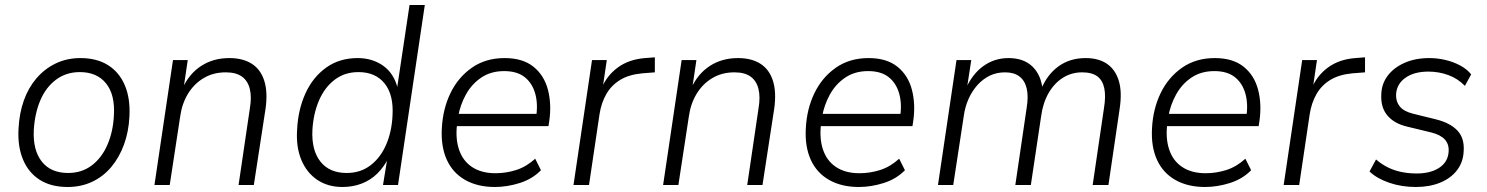

<svg xmlns="http://www.w3.org/2000/svg" viewBox="-20 -739 5940 767"><path d="M250 8Q184 8 139 -20.5Q94 -49 72 -101.5Q50 -154 54 -225Q57 -286 75 -337Q93 -388 125.5 -426Q158 -464 202.5 -485.5Q247 -507 301 -507Q367 -507 412 -478.5Q457 -450 479 -397.5Q501 -345 497 -273Q494 -213 475.5 -162Q457 -111 425 -72.5Q393 -34 348.5 -13Q304 8 250 8ZM252 -48Q307 -48 347 -78.5Q387 -109 409.5 -161.5Q432 -214 435 -278Q440 -361 403.5 -406Q367 -451 299 -451Q244 -451 203.5 -420.5Q163 -390 141 -338Q119 -286 115 -220Q111 -139 147 -93.5Q183 -48 252 -48Z M597 0 671 -499H730L713 -384H708Q735 -444 783.5 -475.5Q832 -507 896 -507Q950 -507 985.5 -484.5Q1021 -462 1035.5 -417Q1050 -372 1041 -306L994 0H933L978 -305Q986 -351 978 -383.5Q970 -416 946.5 -433Q923 -450 882 -450Q832 -450 793.5 -427Q755 -404 731 -364.5Q707 -325 700 -275L658 0Z M1348 8Q1290 8 1247.5 -20.5Q1205 -49 1183.5 -101Q1162 -153 1167 -223Q1171 -302 1200.5 -366.5Q1230 -431 1283 -469Q1336 -507 1409 -507Q1467 -507 1510.5 -476.5Q1554 -446 1569 -385H1566L1616 -719H1677L1570 0H1510L1528 -110H1533Q1514 -72 1487 -45.5Q1460 -19 1424.5 -5.5Q1389 8 1348 8ZM1365 -48Q1420 -48 1460 -78.5Q1500 -109 1522.5 -161Q1545 -213 1548 -277Q1553 -360 1516.5 -405.5Q1480 -451 1412 -451Q1357 -451 1317 -420.5Q1277 -390 1254.5 -338Q1232 -286 1228 -220Q1224 -139 1260 -93.5Q1296 -48 1365 -48Z M1957 8Q1888 8 1838.5 -20Q1789 -48 1765 -100.5Q1741 -153 1745 -226Q1749 -304 1779.5 -367Q1810 -430 1865 -468.5Q1920 -507 1996 -507Q2068 -507 2111 -472.5Q2154 -438 2169 -380Q2184 -322 2174 -254L2171 -235H1788L1796 -284H2142L2121 -267Q2130 -321 2118.5 -363.5Q2107 -406 2076.5 -430.5Q2046 -455 1994 -455Q1941 -455 1902.5 -429Q1864 -403 1841 -361Q1818 -319 1810 -272L1807 -252Q1798 -190 1813 -143.5Q1828 -97 1865.5 -72Q1903 -47 1959 -47Q2002 -47 2042.5 -60Q2083 -73 2118 -105L2141 -59Q2107 -24 2056.5 -8Q2006 8 1957 8Z M2271 0 2345 -499H2404L2387 -384H2382Q2403 -436 2447.5 -469Q2492 -502 2557 -507L2596 -510V-450L2545 -446Q2492 -441 2457 -419.5Q2422 -398 2402 -363Q2382 -328 2375 -283L2333 0Z M2629 0 2703 -499H2762L2745 -384H2740Q2767 -444 2815.5 -475.5Q2864 -507 2928 -507Q2982 -507 3017.5 -484.5Q3053 -462 3067.5 -417Q3082 -372 3073 -306L3026 0H2965L3010 -305Q3018 -351 3010 -383.5Q3002 -416 2978.5 -433Q2955 -450 2914 -450Q2864 -450 2825.5 -427Q2787 -404 2763 -364.5Q2739 -325 2732 -275L2690 0Z M3411 8Q3342 8 3292.5 -20Q3243 -48 3219 -100.5Q3195 -153 3199 -226Q3203 -304 3233.5 -367Q3264 -430 3319 -468.5Q3374 -507 3450 -507Q3522 -507 3565 -472.5Q3608 -438 3623 -380Q3638 -322 3628 -254L3625 -235H3242L3250 -284H3596L3575 -267Q3584 -321 3572.5 -363.5Q3561 -406 3530.5 -430.5Q3500 -455 3448 -455Q3395 -455 3356.5 -429Q3318 -403 3295 -361Q3272 -319 3264 -272L3261 -252Q3252 -190 3267 -143.5Q3282 -97 3319.5 -72Q3357 -47 3413 -47Q3456 -47 3496.5 -60Q3537 -73 3572 -105L3595 -59Q3561 -24 3510.5 -8Q3460 8 3411 8Z M3727 0 3801 -499H3860L3842 -382H3837Q3863 -442 3907.5 -474.5Q3952 -507 4009 -507Q4069 -507 4104 -473.5Q4139 -440 4145 -381L4139 -382Q4163 -441 4208.5 -474Q4254 -507 4317 -507Q4368 -507 4401.5 -484.5Q4435 -462 4449 -417.5Q4463 -373 4453 -306L4408 0H4345L4390 -306Q4398 -354 4391.5 -386Q4385 -418 4363.5 -434Q4342 -450 4303 -450Q4260 -450 4225.5 -428Q4191 -406 4168.5 -366.5Q4146 -327 4139 -274L4098 0H4036L4081 -306Q4089 -354 4081.5 -385.5Q4074 -417 4052.5 -433.5Q4031 -450 3995 -450Q3961 -450 3933.5 -436.5Q3906 -423 3884.5 -399Q3863 -375 3849 -343.5Q3835 -312 3830 -275L3788 0Z M4794 8Q4725 8 4675.5 -20Q4626 -48 4602 -100.5Q4578 -153 4582 -226Q4586 -304 4616.5 -367Q4647 -430 4702 -468.5Q4757 -507 4833 -507Q4905 -507 4948 -472.5Q4991 -438 5006 -380Q5021 -322 5011 -254L5008 -235H4625L4633 -284H4979L4958 -267Q4967 -321 4955.5 -363.5Q4944 -406 4913.5 -430.5Q4883 -455 4831 -455Q4778 -455 4739.5 -429Q4701 -403 4678 -361Q4655 -319 4647 -272L4644 -252Q4635 -190 4650 -143.5Q4665 -97 4702.5 -72Q4740 -47 4796 -47Q4839 -47 4879.5 -60Q4920 -73 4955 -105L4978 -59Q4944 -24 4893.5 -8Q4843 8 4794 8Z M5108 0 5182 -499H5241L5224 -384H5219Q5240 -436 5284.5 -469Q5329 -502 5394 -507L5433 -510V-450L5382 -446Q5329 -441 5294 -419.5Q5259 -398 5239 -363Q5219 -328 5212 -283L5170 0Z M5636 8Q5579 8 5529.5 -9Q5480 -26 5451 -54L5477 -102Q5500 -82 5526 -69.5Q5552 -57 5580.5 -51.5Q5609 -46 5639 -46Q5696 -46 5730.5 -69.5Q5765 -93 5767 -134Q5769 -163 5751.5 -182Q5734 -201 5697 -210L5602 -233Q5550 -245 5522.5 -277.5Q5495 -310 5498 -362Q5499 -404 5523.5 -436.5Q5548 -469 5591 -488Q5634 -507 5690 -507Q5722 -507 5754 -499.5Q5786 -492 5813 -477.5Q5840 -463 5857 -442L5832 -396Q5804 -425 5766 -439Q5728 -453 5686 -453Q5629 -453 5594 -428Q5559 -403 5557 -361Q5556 -333 5572 -313.5Q5588 -294 5624 -285L5717 -262Q5773 -248 5802 -217.5Q5831 -187 5827 -134Q5825 -91 5800.5 -59Q5776 -27 5733.5 -9.5Q5691 8 5636 8Z"/></svg>

Font: Nunitoga
Style: Light Italic
Weight: 300
Italic angle: -9°
Designer: Vernon Adams
Foundry: Vernon Adams
Version: Version 1.0